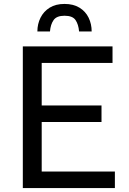

<svg xmlns="http://www.w3.org/2000/svg" viewBox="-20 -956 656 976"><path d="M96 0V-720H192V0ZM152 0V-84H564V0ZM152 -336V-420H496V-336ZM152 -636V-720H552V-636ZM308 -936Q353 -936 384 -917Q415 -898 430.5 -866Q446 -834 446 -796H382Q379 -832 364 -854Q349 -876 308 -876Q268 -876 252.5 -854Q237 -832 234 -796H170Q170 -834 186 -866Q202 -898 232.5 -917Q263 -936 308 -936Z"/></svg>

Font: Kufam
Style: Regular
Weight: 400
Designer: Wael Morcos, Artur Schmal
Foundry: Original Type
Version: Version 1.301; ttfautohint (v1.8.3)